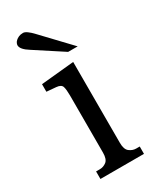

<svg xmlns="http://www.w3.org/2000/svg" viewBox="-182 -760 673 817"><g transform="rotate(-30 154.0 -351.5)"><path d="M205.1 -91.8Q205.1 -59.6 220.2 -47.9Q235.4 -36.1 252.9 -36.1H270.5V0H56.6V-37.1H75.2Q92.8 -37.1 107.4 -48.3Q122.1 -59.6 122.1 -91.8V-373Q122.1 -401.4 117.7 -416Q113.3 -430.7 88.9 -432.6L43 -436.5V-473.6L205.1 -489.3ZM208 -537.1 73.2 -625Q35.2 -648.4 35.2 -668.9Q35.2 -672.9 37.6 -678.7Q40 -684.6 45.9 -689.9Q51.8 -695.3 60.5 -699.2Q69.3 -703.1 82 -703.1Q97.7 -703.1 127.9 -670.9L254.9 -537.1Z"/></g></svg>

Font: Uchen
Style: Regular
Weight: 400
Designer: Christopher J. Fynn
Foundry: Christopher J. Fynn for DDC
Version: Version 1.000 preliminary